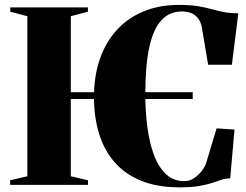

<svg xmlns="http://www.w3.org/2000/svg" viewBox="-20 -774 1030 804"><path d="M787 -388V-359.5H152V-388ZM94.5 -36V-706L23 -725V-743H348V-725L276.5 -706V-36L348.5 -19V0H22.5V-19ZM732.5 10.5Q639 10.5 571.2 -17Q503.5 -44.5 459.8 -94.8Q416 -145 394.8 -214.2Q373.5 -283.5 373.5 -367Q373.5 -457 398.8 -528.5Q424 -600 470.8 -650.2Q517.5 -700.5 583 -727Q648.5 -753.5 729 -753.5Q776.5 -753.5 808.2 -748.2Q840 -743 865 -736Q890 -729 916.2 -723.8Q942.5 -718.5 978 -718.5L951 -503H851.5L825.5 -658Q823 -674.5 814.2 -690Q805.5 -705.5 787.8 -715.8Q770 -726 741 -726Q690.5 -726 656.5 -690Q622.5 -654 605.5 -577.5Q588.5 -501 588.5 -379Q588.5 -309.5 596.8 -244.2Q605 -179 623.8 -127.5Q642.5 -76 674 -45.8Q705.5 -15.5 752 -15.5Q774.5 -15.5 793.5 -28.5Q812.5 -41.5 825.8 -59.5Q839 -77.5 843.5 -92L887 -236.5L962 -231.5L944 -27Q924.5 -27 907.5 -21.2Q890.5 -15.5 868.8 -8.2Q847 -1 814.8 4.8Q782.5 10.5 732.5 10.5Z"/></svg>

Font: Merriweather 144pt Black
Style: Regular
Weight: 900
Version: Version 2.100